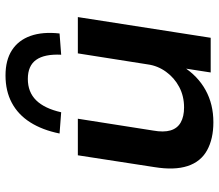

<svg xmlns="http://www.w3.org/2000/svg" viewBox="-70 -734 813 714"><g transform="rotate(-90 337.0 -376.5)"><path d="M240 10Q178 10 135.5 -13.5Q93 -37 77 -86Q61 -135 73 -209L117 -494H253L209 -214Q202 -175 209.5 -149.5Q217 -124 239 -111.5Q261 -99 295 -99Q337 -99 371 -117Q405 -135 427.5 -166Q450 -197 455 -234L496 -494H631L554 0H425L441 -103H447Q412 -48 359.5 -19Q307 10 240 10ZM277 -556 198 -562Q211 -626 239.5 -671Q268 -716 312 -739.5Q356 -763 414 -763Q471 -763 508 -739Q545 -715 561 -670Q577 -625 570 -562L491 -556Q494 -618 472 -649Q450 -680 401 -680Q352 -680 321.5 -649Q291 -618 277 -556Z"/></g></svg>

Font: Nunito Sans 10pt SemiExpanded
Style: Bold Italic
Weight: 700
Width: 6
Italic angle: -9°
Designer: Vernon Adams
Foundry: Vernon Adams
Version: Version 3.101;gftools[0.9.27]